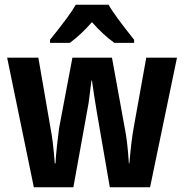

<svg xmlns="http://www.w3.org/2000/svg" viewBox="-20 -786 773 806"><path d="M190 -606H273C307 -631 337 -660 366 -693C396 -659 427 -630 460 -606H543V-619C489 -687 451 -738 436 -766H298C284 -740 248 -691 190 -619ZM122 0H288L352 -354C355 -375 359 -406 364 -448H366C372 -405 379 -361 386 -318L441 0H610L723 -544H594L541 -249C534 -211 528 -157 523 -100H521C517 -164 511 -214 504 -247L450 -544H284L228 -248C225 -226 214 -135 213 -100H210C205 -165 199 -215 192 -249L141 -544H10Z"/></svg>

Font: Kathrein 77 Bold Condensed
Style: Regular
Weight: 700
Width: 3
Designer: Lazydogs Typefoundry, based on Open Sans by Ascender Corporation
Foundry: Lazydogs Typefoundry
Version: Version 1.003;PS 001.003;hotconv 1.0.88;makeotf.lib2.5.64775